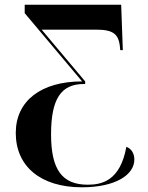

<svg xmlns="http://www.w3.org/2000/svg" viewBox="-20 -556 631 816"><path d="M328 240C471 240 551 187 551 122C551 97 539 76 517 68C491 213 412 229 353 229C244 229 197 165 197 15C197 -135 239 -199 336 -199H342V-210L157 -430H388C461 -430 485 -412 490 -354L491 -343H502L495 -536H85V-500L329 -210C154 -210 47 -127 47 9C47 152 154 240 328 240Z"/></svg>

Font: Noto Serif Display
Style: Bold
Weight: 700
Designer: Monotype Design Team
Foundry: Monotype Imaging Inc.
Version: Version 2.009